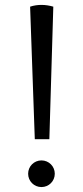

<svg xmlns="http://www.w3.org/2000/svg" viewBox="-20 -745 338 778"><path d="M102 -718C133 -728 165 -727 196 -718L180 -181H121ZM148 13C178 13 202 -11 202 -41C202 -71 178 -95 148 -95C118 -95 94 -71 94 -41C94 -11 118 13 148 13Z"/></svg>

Font: Arima Koshi
Style: Regular
Weight: 400
Designer: Joana Correia and Natanael Gama
Foundry: NDISCOVER
Version: Version 1.019;PS 001.019;hotconv 1.0.88;makeotf.lib2.5.64775